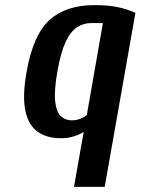

<svg xmlns="http://www.w3.org/2000/svg" viewBox="-20 -530 549 750"><path d="M269 200 307 -15Q290 -4 267 3Q244 10 218 10Q163 10 127 -15.5Q91 -41 79 -98Q67 -155 84 -250Q109 -393 173 -451.5Q237 -510 349 -510Q402 -510 438.5 -502.5Q475 -495 509 -480L389 200ZM260 -60Q279 -60 294.5 -66.5Q310 -73 319 -80L382 -440H337Q307 -440 281.5 -424Q256 -408 236.5 -366.5Q217 -325 204 -250Q191 -175 195.5 -134Q200 -93 217.5 -76.5Q235 -60 260 -60Z"/></svg>

Font: Cuprum
Style: Bold Italic
Weight: 700
Italic angle: -10°
Designer: Jovanny Lemonad
Foundry: Jovanny Lemonad
Version: Version 3.000